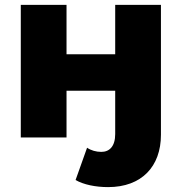

<svg xmlns="http://www.w3.org/2000/svg" viewBox="-20 -562 743 785"><path d="M422 203C559 203 638 119 638 -11V-542H451V-340H252V-542H65V0H252V-191H451V-14C451 36 428 59 394 59C373 59 352 53 336 42L289 174C322 193 371 203 422 203Z"/></svg>

Font: Montserrat-Alt1 ExtBd
Style: Regular
Weight: 800
Designer: Differentunic
Foundry: Differentunic
Version: Version 7.222